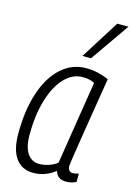

<svg xmlns="http://www.w3.org/2000/svg" viewBox="-121 -853 644 926"><g transform="rotate(15 201.0 -390.0)"><path d="M303 10Q260 10 249 -29Q227 -11 199 -0.5Q171 10 140 10Q83 10 52.5 -32Q22 -74 22 -155Q22 -271 51 -359Q80 -447 133.5 -495.5Q187 -544 258 -544Q289 -544 318.5 -537Q348 -530 371 -519Q352 -404 339.5 -325.5Q327 -247 319 -197.5Q311 -148 307 -120.5Q303 -93 301.5 -82Q300 -71 300 -69Q300 -38 326 -38Q338 -38 354 -44V-2Q331 10 303 10ZM246 -69 312 -485Q289 -498 252 -498Q202 -498 162 -456Q122 -414 99 -338Q76 -262 76 -162Q76 -102 97.5 -70.5Q119 -39 157 -39Q180 -39 204 -47Q228 -55 246 -69ZM224 -596 346 -790H402L267 -596Z"/></g></svg>

Font: Georama SemiCondensed Light
Style: Italic
Weight: 300
Width: 4
Italic angle: -9°
Designer: Jean-Baptiste Levee
Foundry: Production Type
Version: Version 1.000